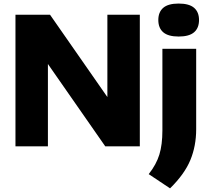

<svg xmlns="http://www.w3.org/2000/svg" viewBox="-20 -823 1183 1080"><path d="M67 0V-740H261.5L584 -277V-740H766.5V0H572L249.5 -463V0ZM936.5 236.5 816.5 156.5Q859.5 102 876.5 46.2Q893.5 -9.5 893.5 -89V-548.5H1083.5V-96Q1083.5 -2 1050.8 77.2Q1018 156.5 936.5 236.5ZM985 -617.5Q926 -617.5 898.2 -641.5Q870.5 -665.5 870.5 -710.5Q870.5 -755 898.2 -779Q926 -803 985 -803Q1044 -803 1071.8 -779Q1099.5 -755 1099.5 -710.5Q1099.5 -665.5 1071.8 -641.5Q1044 -617.5 985 -617.5Z"/></svg>

Font: Encode Sans Semi Expanded ExtraBold
Style: Regular
Weight: 800
Width: 6
Designer: Multiple Designers
Foundry: Impallari Type
Version: Version 3.000; ttfautohint (v1.8.3) -l 8 -r 50 -G 200 -x 14 